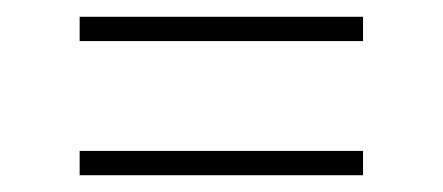

<svg xmlns="http://www.w3.org/2000/svg" viewBox="-20 -445 528 229"><path d="M75 -396V-425H413V-396ZM75 -236V-265H413V-236Z"/></svg>

Font: Firava
Style: Regular
Weight: 400
Designer: Carrois Corporate & Edenspiekermann AG
Foundry: Greg Finn Gibson
Version: Version 5.000